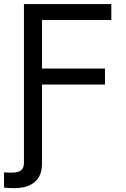

<svg xmlns="http://www.w3.org/2000/svg" viewBox="-37 -748 639 975"><path d="M-16.6 204.1V127Q-8.3 127.9 1.2 128.4Q10.7 128.9 16.6 128.9Q55.2 128.9 69.8 116.9Q84.5 105 84.5 79.6V-62.5H176.3V83.5Q176.3 143.6 140.1 175.5Q104 207.5 34.7 207.5Q19 207.5 5.1 206.5Q-8.8 205.6 -16.6 204.1ZM84.5 0V-727.5H528.3V-646.5H176.3V-399.9H496.1V-318.8H176.3V0Z"/></svg>

Font: Inter 18pt
Style: Regular
Weight: 400
Designer: Rasmus Andersson
Foundry: rsms
Version: Version 4.001;git-66647c0bb